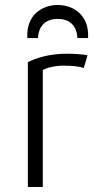

<svg xmlns="http://www.w3.org/2000/svg" viewBox="-20 -752 374 772"><path d="M152 0V-470C165 -478 192 -487 232 -488C268 -488 293 -486 317 -479L332 -530C309 -534 278 -536 249 -536C178 -536 126 -519 92 -502V0ZM90 -599H133C133 -618 141 -676 212 -676C283 -676 291 -618 291 -599H334C340 -691 275 -732 212 -732C149 -732 84 -691 90 -599Z"/></svg>

Font: Repo Light
Style: Regular
Weight: 300
Designer: Stefan Peev
Foundry: Context Ltd
Version: Version 001.502